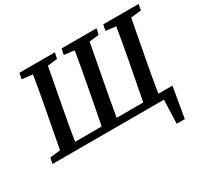

<svg xmlns="http://www.w3.org/2000/svg" viewBox="-168 -903 1415 1332"><g transform="rotate(-30 539.5 -237.0)"><path d="M786 -616 796 -663H1079L1070 -616L987 -607L931 -310Q907 -183 886 -55H999L957 189H892L899 0H7L16 -47L99 -56L155 -353Q167 -416 178.5 -479.5Q190 -543 200 -606L115 -616L124 -663H408L398 -616L320 -607L264 -310Q252 -246 240.5 -182.5Q229 -119 219 -55H432L489 -353Q501 -416 512.5 -479.5Q524 -543 534 -606L452 -616L462 -663H742L732 -616L654 -607L598 -310Q586 -246 574.5 -182.5Q563 -119 552 -55H765L822 -353Q834 -416 845.5 -479.5Q857 -543 867 -606Z"/></g></svg>

Font: Source Serif Pro SemiBold
Style: Italic
Weight: 600
Italic angle: -12°
Designer: Frank Grießhammer
Foundry: Adobe Systems Incorporated
Version: Version 3.001;hotconv 1.0.111;makeotfexe 2.5.65597